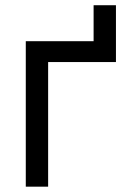

<svg xmlns="http://www.w3.org/2000/svg" viewBox="-20 -700 500 720"><path d="M414.8 -680.4V-467.3H331V-680.4ZM413.4 -545.5V-467.3H160.5V0H76.7V-545.5Z"/></svg>

Font: InterMG
Style: Regular
Weight: 400
Designer: Rasmus Andersson
Foundry: rsms
Version: Version 3.019;December 26, 2023;FontCreator 15.0.0.2955 64-b